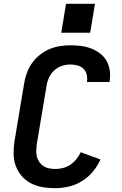

<svg xmlns="http://www.w3.org/2000/svg" viewBox="-20 -981 640 1009"><path d="M270 8Q236 8 203.5 2.5Q171 -3 143 -17.5Q115 -32 94.5 -55.5Q74 -79 63 -108.5Q52 -138 51.5 -171.5Q51 -205 56 -238L107 -543Q111 -570 121 -597.5Q131 -625 148 -649Q165 -673 188.5 -692Q212 -711 239 -722.5Q266 -734 294 -738.5Q322 -743 350 -743Q378 -743 406 -739.5Q434 -736 459.5 -726Q485 -716 506 -700Q527 -684 540 -661Q553 -638 557 -610Q561 -582 556 -554Q556 -553 556 -552Q556 -551 556 -550H437Q437 -551 437 -551.5Q437 -552 437 -552Q440 -571 435.5 -589.5Q431 -608 418.5 -620Q406 -632 387.5 -637Q369 -642 350 -642Q327 -642 304.5 -634.5Q282 -627 264 -610Q246 -593 236.5 -571Q227 -549 224 -526L173 -222Q171 -205 170.5 -188.5Q170 -172 174 -157Q178 -142 187 -129Q196 -116 208.5 -108Q221 -100 237 -96.5Q253 -93 270 -93Q290 -93 310.5 -98Q331 -103 349 -115Q367 -127 381 -144Q395 -161 404 -181L508 -143Q493 -109 468 -79Q443 -49 410.5 -29Q378 -9 341.5 -0.5Q305 8 270 8ZM454 -809H302L327 -961H479Z"/></svg>

Font: Iosevka SS04 Extended
Style: Bold Italic
Weight: 700
Width: 7
Italic angle: -9°
Monospace: yes
Designer: Belleve Invis
Foundry: Belleve Invis
Version: Version 19.0.0; ttfautohint (v1.8.4)